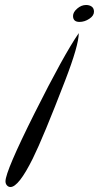

<svg xmlns="http://www.w3.org/2000/svg" viewBox="-20 -500 397 770"><path d="M295.9 -367.2Q295.9 -318.8 241.2 -176.8Q153.3 51.3 111.3 136.2Q54.7 250 22 250Q13.7 250 7.8 243.4Q2 236.8 2 227.1Q2 187 119.1 -46.9Q236.3 -280.8 295.9 -367.2ZM325.2 -480Q338.9 -480 347.9 -473.4Q356.9 -466.8 356.9 -453.1Q356.9 -437 338.1 -424.6Q319.3 -412.1 298.8 -412.1Q272.9 -412.1 272.9 -436Q272.9 -451.2 289.6 -465.6Q306.2 -480 325.2 -480Z"/></svg>

Font: Dancing Script OT
Style: Regular
Weight: 400
Foundry: Pablo Impallari. www.impallari.com
Version: Version 1.000